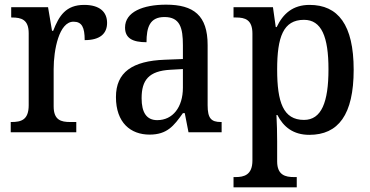

<svg xmlns="http://www.w3.org/2000/svg" viewBox="-20 -567 1585 823"><path d="M26 0H307V-44H281C242 -44 210 -52 210 -111V-271C210 -353 233 -474 295 -474C331 -474 343 -450 343 -395C409 -395 439 -423 439 -469C439 -516 407 -546 341 -546C262 -546 233 -499 208 -435H203L186 -536H28V-492H31C72 -492 103 -483 103 -424V-116C103 -53 71 -44 29 -44H26Z M621 10C696 10 725 -27 764 -82H772L788 0H930V-44H927C885 -44 870 -60 870 -116V-374C870 -501 810 -547 692 -547C593 -547 516 -516 516 -449C516 -404 547 -386 608 -386C608 -450 622 -494 685 -494C752 -494 764 -447 764 -373V-314L687 -311C547 -306 477 -257 477 -151C477 -41 540 10 621 10ZM654 -52C608 -52 587 -85 587 -146C587 -223 617 -263 711 -268L764 -271V-191C764 -108 721 -52 654 -52Z M981 236H1252V192H1240C1204 192 1168 184 1168 125V39C1168 5 1167 -39 1165 -74H1169C1195 -23 1237 11 1306 11C1430 11 1496 -75 1496 -268C1496 -461 1429 -546 1307 -546C1235 -546 1193 -508 1166 -451H1162L1150 -536H981V-492H992C1030 -492 1062 -483 1062 -423V121C1062 183 1026 192 990 192H981ZM1283 -53C1194 -53 1168 -129 1168 -269C1168 -408 1194 -482 1283 -482C1358 -482 1388 -410 1388 -270C1388 -129 1358 -53 1283 -53Z"/></svg>

Font: Noto Serif Myanmar SemiCondensed Medium
Style: Regular
Weight: 500
Width: 4
Designer: Ben Mitchell and the Monotype Design Team
Foundry: Monotype Imaging Inc.
Version: Version 2.106